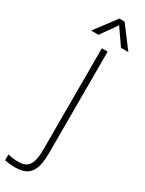

<svg xmlns="http://www.w3.org/2000/svg" viewBox="-291 -957 888 1175"><g transform="rotate(30 153.0 -369.0)"><path d="M-8 178V137Q54 150 91.5 143.5Q129 137 145.5 104Q162 71 162 5V-712H203V7Q203 86 181.5 127.5Q160 169 113.5 180Q67 191 -8 178ZM103 -773H51L164 -923H201L314 -773H262L183 -887Z"/></g></svg>

Font: Muli ExtraLight
Style: Regular
Weight: 250
Designer: Vernon Adams
Foundry: Vernon Adams
Version: Version 2.100; ttfautohint (v1.8.1.43-b0c9)